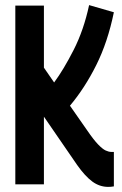

<svg xmlns="http://www.w3.org/2000/svg" viewBox="-20 -722 479 752"><path d="M404 10Q370 10 341.5 -11Q313 -32 282 -76L152 -265V0H40V-700H152V-457L192 -399Q229 -449 268.5 -526.5Q308 -604 329 -702L426 -674Q402 -557 357 -467Q312 -377 254 -308L321 -212Q347 -174 364.5 -156Q382 -138 394 -132.5Q406 -127 416 -127H426V8Q420 9 414.5 9.5Q409 10 404 10Z"/></svg>

Font: Georama Condensed SemiBold
Style: Regular
Weight: 600
Width: 3
Designer: Jean-Baptiste Levee
Foundry: Production Type
Version: Version 1.000